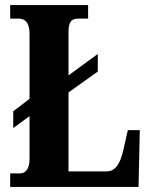

<svg xmlns="http://www.w3.org/2000/svg" viewBox="-20 -734 592 754"><path d="M20 0H524L529 -223H482L465 -148C452 -87 431 -61 399 -61H249V-371L364 -453V-522L249 -438V-605C249 -647 258 -661 289 -661H326V-714H20V-661H53C77 -661 96 -647 96 -602V-346L32 -297V-231L96 -278V-109C96 -67 77 -53 59 -53H20Z"/></svg>

Font: Noto Serif Devanagari ExtraCondensed ExtraBold
Style: Regular
Weight: 800
Width: 2
Designer: Universal Thirst, Indian Type Foundry and the Monotype Design Team
Foundry: Monotype Imaging Inc.
Version: Version 2.004